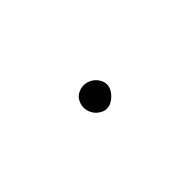

<svg xmlns="http://www.w3.org/2000/svg" viewBox="-22 -273 145 145"><g transform="rotate(45 50.0 -200.5)"><path d="M38 -200Q38 -197 39.5 -194Q41 -191 44 -189.5Q47 -188 50 -188Q53 -188 56 -189.5Q59 -191 61 -194Q63 -197 63 -200Q63 -203 61 -206Q59 -209 56 -211Q53 -213 50 -213Q47 -213 44 -211Q41 -209 39.5 -206Q38 -203 38 -200Z"/></g></svg>

Font: Linefont Thin
Style: Regular
Weight: 100
Monospace: yes
Version: Version 3.002;gftools[0.9.33]